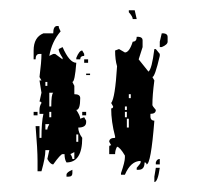

<svg xmlns="http://www.w3.org/2000/svg" viewBox="-20 -788 400 382"><path d="M236.3 -767.6H248L252 -750H244.1Q244.1 -754.9 236.3 -763.7ZM93.8 -736.3H96.7Q96.7 -732.4 100.6 -725.6Q83 -705.1 78.1 -676.8L85.9 -680.7H89.8L104.5 -669.9V-672.9Q96.7 -684.6 96.7 -690.4L104.5 -694.3Q118.2 -663.1 131.8 -663.1Q128.9 -625 124 -625L127.9 -617.2V-600.6Q139.6 -600.6 139.6 -592.8Q139.6 -569.3 131.8 -569.3Q139.6 -557.6 139.6 -551.8L147.5 -554.7L151.4 -547.9V-544.9Q151.4 -534.2 135.7 -534.2Q135.7 -524.4 143.6 -513.7Q143.6 -464.8 112.3 -464.8Q108.4 -470.7 108.4 -481.4H104.5Q100.6 -481.4 85.9 -460.9Q80.1 -460.9 74.2 -471.7L78.1 -489.3H70.3Q70.3 -474.6 62.5 -447.3H54.7V-467.8Q54.7 -490.2 50.8 -537.1H58.6V-513.7H62.5Q62.5 -544.9 66.4 -561.5H58.6V-569.3Q58.6 -577.1 62.5 -583Q62.5 -585.9 58.6 -585.9L62.5 -603.5L58.6 -627.9H62.5L58.6 -634.8Q62.5 -665 62.5 -680.7H58.6Q50.8 -680.7 50.8 -669.9H46.9V-687.5Q46.9 -713.9 66.4 -721.7H85.9Q85.9 -736.3 93.8 -736.3ZM301.8 -721.7H305.7Q313.5 -720.7 313.5 -714.8V-705.1Q313.5 -699.2 301.8 -694.3H297.9V-705.1ZM252 -714.8H255.9Q263.7 -713.9 263.7 -708V-694.3L255.9 -669.9L275.4 -645.5Q282.2 -650.4 287.1 -690.4H290L297.9 -680.7V-676.8Q288.1 -634.8 283.2 -634.8L287.1 -627.9Q283.2 -598.6 283.2 -579.1Q283.2 -577.1 290 -569.3Q290 -561.5 279.3 -561.5V-554.7Q280.3 -547.9 287.1 -547.9Q280.3 -460.9 271.5 -460.9Q271.5 -464.8 267.6 -464.8Q267.6 -450.2 255.9 -450.2H252V-454.1Q259.8 -462.9 259.8 -464.8V-467.8Q240.2 -467.8 228.5 -440.4H220.7V-443.4Q228.5 -465.8 228.5 -474.6V-478.5Q218.8 -495.1 212.9 -496.1Q209 -489.3 209 -481.4H197.3V-496.1Q197.3 -499 201.2 -499L197.3 -505.9Q197.3 -513.7 209 -513.7V-516.6Q201.2 -545.9 201.2 -572.3Q205.1 -572.3 205.1 -576.2L201.2 -583Q209 -592.8 212.9 -656.2Q209 -668.9 209 -687.5L216.8 -690.4L228.5 -683.6Q237.3 -683.6 244.1 -705.1Q252 -705.1 252 -714.8ZM143.6 -687.5 147.5 -680.7V-676.8Q139.6 -676.8 139.6 -669.9H131.8V-672.9Q137.7 -687.5 143.6 -687.5ZM147.5 -669.9H155.3V-663.1H147.5ZM151.4 -641.6H159.2V-638.7H151.4ZM70.3 -625V-617.2H74.2V-625ZM78.1 -603.5V-576.2H82Q82 -600.6 85.9 -603.5ZM236.3 -600.6V-592.8H240.2V-600.6ZM228.5 -576.2V-569.3H232.4V-576.2ZM78.1 -565.4V-554.7H82V-565.4ZM228.5 -565.4V-554.7H232.4V-565.4ZM46.9 -565.4H54.7V-558.6H46.9ZM143.6 -565.4H151.4V-558.6H143.6ZM232.4 -551.8V-534.2H236.3V-551.8ZM70.3 -541V-530.3H74.2Q74.2 -534.2 78.1 -541ZM131.8 -520.5V-505.9H135.7V-520.5ZM120.1 -481.4Q124 -475.6 124 -471.7H127.9V-485.4ZM297.9 -471.7V-460.9H290V-464.8Q292 -471.7 297.9 -471.7ZM290 -454.1H297.9Q293.9 -425.8 287.1 -425.8V-436.5ZM124 -450.2V-443.4Q124 -436.5 116.2 -436.5H112.3V-440.4Q112.3 -445.3 124 -450.2Z"/></svg>

Font: Blackcraft
Style: Regular
Weight: 400
Designer: GGBotNet
Foundry: GGBotNet
Version: 1.00